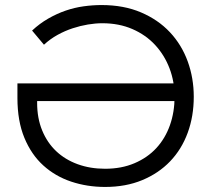

<svg xmlns="http://www.w3.org/2000/svg" viewBox="-20 -730 836 760"><path d="M396 10Q478 10 543 -17Q608 -44 653.5 -91.5Q699 -139 723 -204.5Q747 -270 747 -347Q747 -421 723 -487Q699 -553 652.5 -602.5Q606 -652 538 -681Q470 -710 382 -710Q347 -710 311 -705Q275 -700 240 -688Q205 -676 171 -656.5Q137 -637 107 -609L154 -553Q179 -576 208 -592Q237 -608 267.5 -618Q298 -628 328 -633Q358 -638 385 -638Q451 -638 504 -615Q557 -592 594 -552Q631 -512 651 -459.5Q671 -407 671 -347Q671 -286 652.5 -234Q634 -182 599 -144Q564 -106 512.5 -84Q461 -62 396 -62Q337 -62 287.5 -80Q238 -98 202.5 -131.5Q167 -165 147 -213.5Q127 -262 127 -323V-379L91 -330H711V-400H49V-342Q49 -251 76.5 -184.5Q104 -118 151.5 -75Q199 -32 262 -11Q325 10 396 10Z"/></svg>

Font: Tilda Sans VF
Style: Regular
Weight: 400
Designer: ParaType Ltd
Foundry: ParaType Ltd
Version: Version 1.010